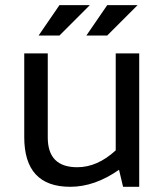

<svg xmlns="http://www.w3.org/2000/svg" viewBox="-20 -718 628 738"><path d="M515.1 -512.7V0H453.1L437.5 -65.4Q344.2 0 250 0Q73.2 0 73.2 -190.9V-512.7H163.6V-189.5Q163.6 -75.2 276.9 -75.2Q354.5 -75.2 424.8 -140.1V-512.7ZM208.5 -698.2H325.2L208.5 -581.5H128.4ZM392.1 -698.2H508.8L392.1 -581.5H312Z"/></svg>

Font: Voltera
Style: Regular
Weight: 400
Designer: Bernd Montag
Version: Version 1.301